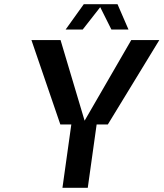

<svg xmlns="http://www.w3.org/2000/svg" viewBox="-20 -890 775 910"><path d="M734 -700H735L491 -300H438L396 0H276L318 -300H266L129 -700H267L381 -318L602 -700ZM537 -870 589 -750H508L455 -856L372 -750H291L377 -870Z"/></svg>

Font: Fivo Sans Modern Med
Style: Italic
Weight: 450
Designer: Alexander Slobzheninov
Foundry: Alexander Slobzheninov
Version: 1.0